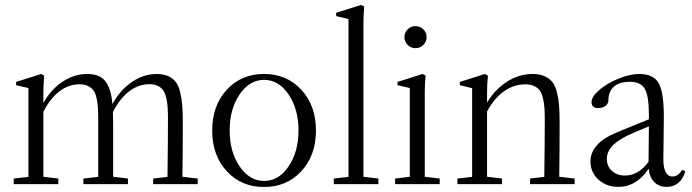

<svg xmlns="http://www.w3.org/2000/svg" viewBox="-20 -746 2805 778"><path d="M35.6 0V-22.5L95.2 -29.3V-389.2L45.4 -400.9V-414.1L147 -446.3L158.7 -439.5Q155.8 -399.4 155.8 -372.1V-328.6Q186.5 -383.8 233.6 -415Q280.8 -446.3 333.5 -446.3Q384.3 -446.3 407.2 -416.5Q430.2 -386.7 435.5 -324.2Q466.8 -381.3 514.4 -413.8Q562 -446.3 615.7 -446.3Q642.6 -446.3 661.6 -437.5Q680.7 -428.7 692.1 -413.8Q703.6 -398.9 710 -372.8Q716.3 -346.7 718.5 -318.4Q720.7 -290 720.7 -248.5Q720.7 -136.7 719.2 -29.8L781.2 -22.5V0H600.6V-22.5L658.7 -29.3Q660.6 -180.7 660.6 -260.7Q660.6 -290.5 659.4 -310.1Q658.2 -329.6 653.8 -349.1Q649.4 -368.7 641.4 -379.9Q633.3 -391.1 619.4 -397.9Q605.5 -404.8 585.4 -404.8Q541 -404.8 502.9 -375.5Q464.8 -346.2 437.5 -292Q438.5 -264.6 438.5 -248.5V-29.8L498.5 -22.5V0H317.9V-22.5L377.9 -29.3V-260.7Q377.9 -290.5 376.7 -310.1Q375.5 -329.6 371.1 -349.1Q366.7 -368.7 358.6 -379.6Q350.6 -390.6 336.7 -397.5Q322.8 -404.3 302.7 -404.3Q258.8 -404.8 220.9 -376Q183.1 -347.2 155.8 -293V-29.8L216.3 -22.5V0Z M1201.2 -52.5Q1142.1 11.7 1049.8 11.7Q957.5 11.7 898.7 -52.5Q839.8 -116.7 839.8 -217.3Q839.8 -317.9 898.7 -382.1Q957.5 -446.3 1049.8 -446.3Q1142.1 -446.3 1201.2 -382.1Q1260.3 -317.9 1260.3 -217.3Q1260.3 -116.7 1201.2 -52.5ZM1189.5 -217.3Q1189.5 -304.2 1149.4 -363.3Q1109.4 -422.4 1050.3 -422.4Q991.2 -422.4 950.9 -363.3Q910.6 -304.2 910.6 -217.3Q910.6 -130.9 950.9 -71.8Q991.2 -12.7 1050.3 -12.7Q1109.4 -12.7 1149.4 -71.8Q1189.5 -130.9 1189.5 -217.3Z M1332.5 0V-22.5L1392.1 -29.3V-668.9L1342.3 -680.7V-694.3L1443.8 -726.1L1455.6 -719.2Q1452.6 -679.2 1452.6 -652.3V-29.8L1513.2 -22.5V0Z M1618.7 -595.7Q1618.7 -613.8 1631.8 -627Q1645 -640.1 1663.6 -640.1Q1682.1 -640.1 1695.3 -627.2Q1708.5 -614.3 1708.5 -595.7Q1708.5 -577.1 1695.3 -564Q1682.1 -550.8 1663.6 -550.8Q1645 -550.8 1631.8 -564Q1618.7 -577.1 1618.7 -595.7ZM1581.1 0V-22.5L1640.6 -29.8V-389.2L1590.8 -400.9V-414.1L1692.4 -446.3L1704.6 -439.5Q1701.2 -404.3 1701.2 -372.1V-29.8L1761.7 -22.5V0Z M1833.5 0V-22.5L1893.1 -29.3V-388.7L1843.3 -400.9V-414.1L1944.8 -446.3L1957 -439.5Q1953.6 -404.3 1953.6 -372.1V-330.1Q1986.3 -384.8 2035.2 -415.5Q2084 -446.3 2138.2 -446.3Q2166.5 -446.3 2186.3 -437.5Q2206.1 -428.7 2218 -413.8Q2230 -398.9 2236.6 -372.8Q2243.2 -346.7 2245.4 -318.4Q2247.6 -290 2247.6 -248.5Q2247.6 -136.7 2246.1 -29.8L2308.6 -22.5V0H2127.9V-22.5L2185.5 -29.3Q2187.5 -180.7 2187.5 -260.7Q2187.5 -290.5 2186 -310.1Q2184.6 -329.6 2179.9 -349.1Q2175.3 -368.7 2167 -379.6Q2158.7 -390.6 2144 -397.5Q2129.4 -404.3 2108.4 -404.3Q2062 -404.3 2022.2 -376Q1982.4 -347.7 1953.6 -294.4V-29.8L2014.2 -22.5V0Z M2485.4 11.2Q2437.5 11.2 2405 -18.3Q2372.6 -47.9 2372.6 -91.3Q2372.6 -166.5 2481.4 -210.4L2609.4 -262.7V-281.2Q2609.4 -357.4 2592.8 -386Q2576.2 -414.6 2531.7 -414.6Q2490.2 -414.6 2467.8 -395Q2445.3 -375.5 2445.3 -339.8Q2445.3 -325.7 2433.6 -316.9Q2421.9 -308.1 2403.3 -308.1Q2377 -308.1 2377 -332.5Q2377 -354.5 2408.7 -381.6Q2440.4 -408.7 2486.6 -427.5Q2532.7 -446.3 2569.8 -446.3Q2627.4 -446.3 2648.7 -409.7Q2669.9 -373 2669.9 -272.9Q2669.9 -240.7 2668.9 -181.4Q2668 -122.1 2668 -103Q2667.5 -67.9 2677 -49.3Q2686.5 -30.8 2705.1 -30.8Q2728 -30.8 2744.1 -58.1L2756.8 -51.8Q2748.5 -21.5 2729 -5.1Q2709.5 11.2 2681.6 11.2Q2650.4 11.2 2631.3 -8.1Q2612.3 -27.3 2608.4 -62.5Q2559.6 11.2 2485.4 11.2ZM2439 -102.1Q2439 -72.3 2459.5 -53.5Q2480 -34.7 2511.7 -34.7Q2567.4 -34.7 2607.9 -90.3L2609.4 -233.9L2552.7 -210.4Q2493.7 -186 2466.3 -159.9Q2439 -133.8 2439 -102.1Z"/></svg>

Font: Elstob Light
Style: Regular
Weight: 300
Designer: Peter S. Baker
Version: Version 1.015